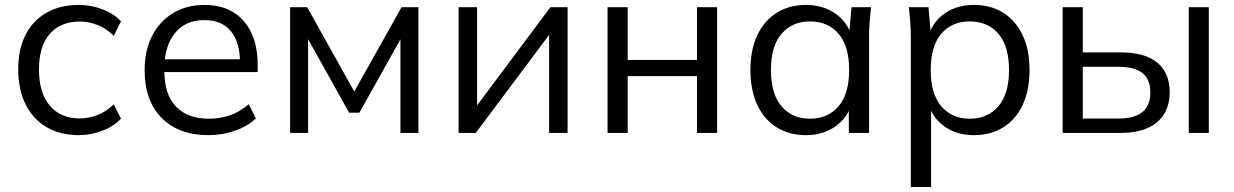

<svg xmlns="http://www.w3.org/2000/svg" viewBox="-20 -531 4929 767"><path d="M294.8 8.9Q221 8.9 166.5 -22.8Q112 -54.5 82.4 -113.8Q52.8 -173 52.8 -254.5Q52.8 -335.9 82.9 -393.4Q113 -450.9 167.3 -481.1Q221.6 -511.3 294.8 -511.3Q343.2 -511.3 388.6 -494.2Q434 -477.1 463.4 -446L434.5 -388.1Q404.8 -417.4 369.5 -431.2Q334.1 -445 299.4 -445Q222.4 -445 179 -395.9Q135.7 -346.7 135.7 -253.5Q135.7 -159.7 179 -108.7Q222.4 -57.8 299.4 -57.8Q332.6 -57.8 368.2 -71.1Q403.8 -84.4 434.5 -114.2L463.4 -56.8Q433 -25.2 387.1 -8.1Q341.2 8.9 294.8 8.9Z M812.3 8.9Q694.3 8.9 626.1 -59.7Q557.8 -128.4 557.8 -249.9Q557.8 -329.4 587.7 -387.9Q617.7 -446.3 671.6 -478.8Q725.5 -511.3 796.3 -511.3Q865 -511.3 912.2 -482.1Q959.3 -453 984.3 -399.4Q1009.3 -345.8 1009.3 -272.9V-243.1H619.5V-294.2H955.8L938.8 -280.8Q938.8 -361.4 902.7 -406Q866.5 -450.7 796.2 -450.7Q720.4 -450.7 678.5 -398.3Q636.5 -345.8 636.5 -257.2V-248.5Q636.5 -153.7 683.1 -105.3Q729.7 -56.8 813.7 -56.8Q858.9 -56.8 898.2 -70.2Q937.6 -83.6 973.7 -114.9L1002.2 -57.9Q968.9 -26.2 918.3 -8.7Q867.8 8.9 812.3 8.9Z M1139 0V-502.3H1207L1395.3 -165.4L1584.1 -502.3H1651.5V0H1579.7V-412.2H1601.1L1415.8 -80.9H1374.8L1189.4 -412.7H1210.8V0Z M1812 0V-502.3H1885.8V-74.8H1859.5L2178.8 -502.3H2247.4V0H2173.6V-428.1H2200.9L1880.6 0Z M2407 0V-502.3H2487.5V-291.6H2764.3V-502.3H2844.8V0H2764.3V-226.9H2487.5V0Z M3199.8 8.9Q3132.7 8.9 3082.7 -22.3Q3032.7 -53.5 3005.2 -112Q2977.8 -170.5 2977.8 -251.4Q2977.8 -332.9 3005.5 -390.8Q3033.2 -448.8 3083.2 -480.1Q3133.2 -511.3 3199.8 -511.3Q3267.5 -511.3 3317 -476.9Q3366.6 -442.5 3382.6 -383.1H3371.1L3381.5 -502.3H3459.7Q3456.7 -472.9 3454.2 -443.6Q3451.7 -414.2 3451.7 -385.9V0H3371.1L3370.7 -118.3H3382.1Q3366.1 -59.4 3316.1 -25.2Q3266 8.9 3199.8 8.9ZM3216.2 -56.8Q3287.4 -56.8 3329.8 -106.3Q3372.1 -155.7 3372.1 -251.4Q3372.1 -347.1 3329.8 -396.3Q3287.4 -445.5 3216.2 -445.5Q3145 -445.5 3102.4 -396.3Q3059.8 -347.1 3059.8 -251.4Q3059.8 -155.7 3102.2 -106.3Q3144.6 -56.8 3216.2 -56.8Z M3618.5 216V-385.9Q3618.5 -414.2 3616.2 -443.6Q3614 -472.9 3610.5 -502.3H3689.1L3699.5 -383.1H3688Q3704.1 -442.5 3753.1 -476.9Q3802.1 -511.3 3870.4 -511.3Q3937.9 -511.3 3987.6 -480.1Q4037.4 -448.8 4065.1 -390.8Q4092.8 -332.9 4092.8 -251.4Q4092.8 -170.5 4065.4 -112Q4037.9 -53.5 3987.9 -22.3Q3937.9 8.9 3870.4 8.9Q3802.6 8.9 3753.8 -25.2Q3705 -59.4 3688.5 -118.3H3699.5V216ZM3853.9 -56.8Q3925.6 -56.8 3968.2 -106.3Q4010.8 -155.7 4010.8 -251.4Q4010.8 -347.1 3968.2 -396.3Q3925.6 -445.5 3853.9 -445.5Q3782.7 -445.5 3740.4 -396.3Q3698 -347.1 3698 -251.4Q3698 -155.7 3740.4 -106.3Q3782.7 -56.8 3853.9 -56.8Z M4225 0V-502.3H4305.5V-321.7H4457.1Q4554.4 -321.7 4603.5 -280.5Q4652.7 -239.3 4652.7 -162.5Q4652.7 -112.1 4630.3 -75.5Q4607.9 -38.8 4564.2 -19.4Q4520.6 0 4457.1 0ZM4305.5 -57.6H4450.2Q4511.4 -57.6 4543.4 -83.1Q4575.3 -108.6 4575.3 -161.6Q4575.3 -214.6 4543.5 -239.3Q4511.7 -264.1 4450.2 -264.1H4305.5ZM4728.9 0V-502.3H4808.9V0Z"/></svg>

Font: Mulish ExtraLight
Style: Regular
Weight: 200
Designer: Vernon Adams
Foundry: Vernon Adams
Version: Version 3.603